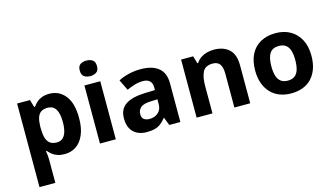

<svg xmlns="http://www.w3.org/2000/svg" viewBox="-106 -1132 3030 1744"><g transform="rotate(-15 1409.0 -260.0)"><path d="M382 -556Q474 -556 531 -484.5Q588 -413 588 -274Q588 -181 561 -117.5Q534 -54 487 -22Q440 10 378 10Q339 10 310.5 0Q282 -10 262 -26Q242 -42 227 -60H219Q223 -41 225 -20.5Q227 0 227 20V240H78V-546H199L220 -475H227Q242 -497 263 -515.5Q284 -534 313.5 -545Q343 -556 382 -556ZM334 -437Q295 -437 272 -421Q249 -405 238.5 -372.5Q228 -340 227 -291V-275Q227 -222 237 -185.5Q247 -149 271 -130Q295 -111 336 -111Q370 -111 392 -130Q414 -149 425 -186Q436 -223 436 -276Q436 -356 411.5 -396.5Q387 -437 334 -437Z M860 -546V0H711V-546ZM786 -760Q819 -760 843 -744.5Q867 -729 867 -686.8Q867 -646 843 -630Q819 -614 786 -614Q751.7 -614 728.4 -630Q705 -646 705 -686.8Q705 -729 728.4 -744.5Q751.7 -760 786 -760Z M1240 -557Q1350 -557 1408.5 -509.5Q1467 -462 1467 -364V0H1363L1334 -74H1330Q1307 -45 1282.5 -26Q1258 -7 1226.5 1.5Q1195 10 1149 10Q1101 10 1062.5 -8.5Q1024 -27 1002 -65.5Q980 -104 980 -163Q980 -250 1041 -291.5Q1102 -333 1224 -337L1319 -340V-364Q1319 -407 1296.5 -427Q1274 -447 1234 -447Q1194 -447 1156 -435.5Q1118 -424 1080 -407L1031 -508Q1075 -531 1128.5 -544Q1182 -557 1240 -557ZM1261 -251Q1189 -249 1161 -225Q1133 -201 1133 -162Q1133 -128 1153 -113.5Q1173 -99 1205 -99Q1253 -99 1286 -127.5Q1319 -156 1319 -208V-253Z M1930 -556Q2018 -556 2071 -508.5Q2124 -461 2124 -356V0H1975V-319Q1975 -378 1954 -407.5Q1933 -437 1887 -437Q1819 -437 1794 -390.5Q1769 -344 1769 -257V0H1620V-546H1734L1754 -476H1762Q1780 -504 1806 -521.5Q1832 -539 1864 -547.5Q1896 -556 1930 -556Z M2773 -274Q2773 -205.6 2754.5 -153.1Q2735.9 -100.5 2701.5 -63.7Q2667 -27 2618 -8.5Q2569 10 2507.4 10Q2450.2 10 2401.6 -8.5Q2353 -27 2318 -63.5Q2283 -100 2263.5 -153Q2244 -206 2244 -274.2Q2244 -364.7 2276 -427.3Q2308.1 -489.9 2367.9 -522.9Q2427.7 -556 2510 -556Q2587.4 -556 2646.2 -523Q2705 -490 2739 -427.3Q2773 -364.7 2773 -274ZM2396 -273.8Q2396 -220 2407.5 -183.5Q2419 -147 2444 -128.5Q2469 -110 2509 -110Q2549 -110 2573.5 -128.5Q2598 -147 2609.5 -183.5Q2621 -220 2621 -273.6Q2621 -328 2609.5 -364Q2598 -400 2573 -418Q2548.1 -436 2508.3 -436Q2449 -436 2422.5 -395.5Q2396 -355 2396 -273.8Z"/></g></svg>

Font: Noto Sans Myanmar
Style: Regular
Weight: 400
Designer: Monotype Design Team
Foundry: Monotype Imaging Inc.
Version: Version 2.107